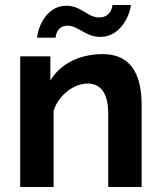

<svg xmlns="http://www.w3.org/2000/svg" viewBox="-20 -750 644 770"><path d="M251 -647C295 -647 322 -602 382 -602C475 -602 505 -711 505 -730H431C431 -726 426 -680 378 -680C330 -680 307 -727 246 -727C158 -727 129 -624 129 -599H203C203 -602 206 -647 251 -647ZM548 0V-327C548 -429 521 -533 390 -533C299 -533 221 -493 182 -427V-524H61V0H195V-306C215 -369 277 -415 331 -415C383 -415 414 -378 414 -294V0Z"/></svg>

Font: FIGSv2-sans-serif
Style: Bold
Weight: 700
Designer: Matt McInerney, Pablo Impallari, Rodrigo Fuenzalida,Mirko Velimirovic
Foundry: Matt McInerney, Pablo Impallari, Rodrigo Fuenzalida
Version: Version 4.021;hotconv 1.0.109;makeotfexe 2.5.65596